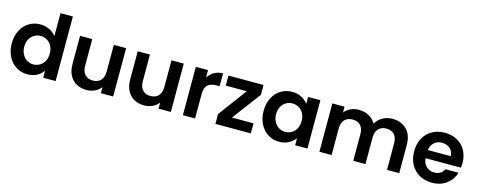

<svg xmlns="http://www.w3.org/2000/svg" viewBox="-32 -1429 5295 2126"><g transform="rotate(15 2615.0 -365.5)"><path d="M33 -279Q33 -363 66.5 -428Q100 -493 158 -528Q216 -563 287 -563Q341 -563 390 -539.5Q439 -516 468 -477V-740H610V0H468V-82Q442 -41 395 -16Q348 9 286 9Q216 9 158 -27Q100 -63 66.5 -128.5Q33 -194 33 -279ZM469 -277Q469 -328 449 -364.5Q429 -401 395 -420.5Q361 -440 322 -440Q283 -440 250 -421Q217 -402 196.5 -365.5Q176 -329 176 -279Q176 -229 196.5 -191.5Q217 -154 250.5 -134Q284 -114 322 -114Q361 -114 395 -133.5Q429 -153 449 -189.5Q469 -226 469 -277Z M1270 -554V0H1129V-70Q1102 -34 1058.5 -13.5Q1015 7 964 7Q899 7 849 -20.5Q799 -48 770.5 -101.5Q742 -155 742 -229V-554H882V-249Q882 -183 915 -147.5Q948 -112 1005 -112Q1063 -112 1096 -147.5Q1129 -183 1129 -249V-554Z M1931 -554V0H1790V-70Q1763 -34 1719.5 -13.5Q1676 7 1625 7Q1560 7 1510 -20.5Q1460 -48 1431.5 -101.5Q1403 -155 1403 -229V-554H1543V-249Q1543 -183 1576 -147.5Q1609 -112 1666 -112Q1724 -112 1757 -147.5Q1790 -183 1790 -249V-554Z M2209 -468Q2236 -512 2279.5 -537Q2323 -562 2379 -562V-415H2342Q2276 -415 2242.5 -384Q2209 -353 2209 -276V0H2069V-554H2209Z M2601 -115H2848V0H2442V-113L2684 -439H2443V-554H2845V-441Z M2920 -279Q2920 -363 2953.5 -428Q2987 -493 3044.5 -528Q3102 -563 3173 -563Q3235 -563 3281.5 -538Q3328 -513 3356 -475V-554H3497V0H3356V-81Q3329 -42 3281.5 -16.5Q3234 9 3172 9Q3102 9 3044.5 -27Q2987 -63 2953.5 -128.5Q2920 -194 2920 -279ZM3356 -277Q3356 -328 3336 -364.5Q3316 -401 3282 -420.5Q3248 -440 3209 -440Q3170 -440 3137 -421Q3104 -402 3083.5 -365.5Q3063 -329 3063 -279Q3063 -229 3083.5 -191.5Q3104 -154 3137.5 -134Q3171 -114 3209 -114Q3248 -114 3282 -133.5Q3316 -153 3336 -189.5Q3356 -226 3356 -277Z M4322 -562Q4424 -562 4486.5 -499.5Q4549 -437 4549 -325V0H4409V-306Q4409 -371 4376 -405.5Q4343 -440 4286 -440Q4229 -440 4195.5 -405.5Q4162 -371 4162 -306V0H4022V-306Q4022 -371 3989 -405.5Q3956 -440 3899 -440Q3841 -440 3807.5 -405.5Q3774 -371 3774 -306V0H3634V-554H3774V-487Q3801 -522 3843.5 -542Q3886 -562 3937 -562Q4002 -562 4053 -534.5Q4104 -507 4132 -456Q4159 -504 4210.5 -533Q4262 -562 4322 -562Z M5197 -289Q5197 -259 5193 -235H4788Q4793 -175 4830 -141Q4867 -107 4921 -107Q4999 -107 5032 -174H5183Q5159 -94 5091 -42.5Q5023 9 4924 9Q4844 9 4780.5 -26.5Q4717 -62 4681.5 -127Q4646 -192 4646 -277Q4646 -363 4681 -428Q4716 -493 4779 -528Q4842 -563 4924 -563Q5003 -563 5065.5 -529Q5128 -495 5162.5 -432.5Q5197 -370 5197 -289ZM5052 -329Q5051 -383 5013 -415.5Q4975 -448 4920 -448Q4868 -448 4832.5 -416.5Q4797 -385 4789 -329Z"/></g></svg>

Font: Fz Poppins SemBd
Style: Regular
Weight: 600
Designer: Ninad Kale (Devanagari), Jonny Pinhorn (Latin)
Foundry: Indian Type Foundry
Version: Vit hóa bi Vntype.Com & FontZin.Com